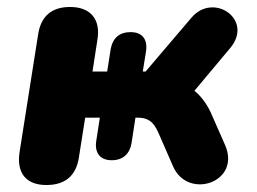

<svg xmlns="http://www.w3.org/2000/svg" viewBox="-20 -521 737 550"><path d="M113 9C166 9 198 -17 206 -70L224 -184H266L256 -119C250 -84 266 -62 300 -62C333 -62 352 -81 357 -112L368 -184H373C402 -184 419 -175 434 -140L476 -44C518 52 671 2 625 -105L588 -189C576 -218 559 -243 537 -261L640 -384C707 -465 592 -544 529 -471L397 -316H389L398 -372C404 -408 388 -429 354 -429C323 -429 303 -413 297 -380L287 -316H245L259 -407C269 -466 239 -501 181 -501C129 -501 97 -476 89 -421L36 -85C27 -25 55 9 113 9Z"/></svg>

Font: SN Pro Heavy
Style: Italic
Weight: 800
Italic angle: -9°
Designer: Tobias Whetton
Foundry: Supernotes
Version: Version 1.001;Glyphs 3.2 (3249)